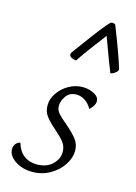

<svg xmlns="http://www.w3.org/2000/svg" viewBox="-114 -795 615 869"><g transform="rotate(15 193.0 -360.0)"><path d="M11 -63Q11 -79 20 -89Q29 -99 40 -101Q51 -63 76 -44Q101 -25 137 -25Q182 -25 209 -50.5Q236 -76 236 -110Q236 -135 221.5 -154Q207 -173 178 -198Q146 -226 130.5 -246.5Q115 -267 115 -296Q115 -327 134.5 -355Q154 -383 184.5 -400Q215 -417 248 -417Q277 -417 301.5 -404.5Q326 -392 326 -371Q326 -351 302 -329Q289 -352 270 -364.5Q251 -377 230 -377Q198 -377 181.5 -353.5Q165 -330 165 -307Q165 -288 178 -273Q191 -258 219 -235Q253 -206 271 -183Q289 -160 289 -129Q289 -96 267.5 -63Q246 -30 208.5 -8.5Q171 13 126 13Q78 13 44.5 -10Q11 -33 11 -63ZM352 -510Q334 -554 305 -634L292 -669Q208 -559 188 -526Q175 -526 165 -531.5Q155 -537 155 -546Q155 -552 163 -562L194 -604Q269 -707 292 -729Q296 -733 303 -733Q308 -733 312 -731Q316 -729 317 -727Q368 -597 385 -540Q388 -530 374.5 -520Q361 -510 352 -510Z"/></g></svg>

Font: Charmonman
Style: Regular
Weight: 400
Designer: Ekaluck Peanpanawate
Foundry: Cadson Demak Co.,Ltd.
Version: Version 1.000; ttfautohint (v1.6)